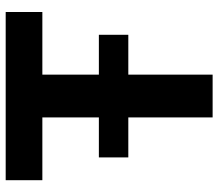

<svg xmlns="http://www.w3.org/2000/svg" viewBox="-66 -702 768 675"><g transform="rotate(-90 317.5 -364.0)"><path d="M22 -598.6V-727.5H613.3V-598.6H393.1V0H242.7V-598.6ZM102.1 -296.4V-399.9H533.2V-296.4Z"/></g></svg>

Font: Inter Display
Style: Bold
Weight: 700
Designer: Rasmus Andersson
Foundry: rsms
Version: Version 4.001;git-9221beed3